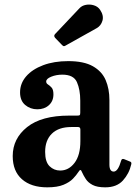

<svg xmlns="http://www.w3.org/2000/svg" viewBox="-20 -793 583 823"><path d="M34.5 -124Q34.5 -199 96.2 -248.2Q158 -297.5 276.5 -297.5H311Q319.5 -297.5 321.8 -299.5Q324 -301.5 324 -310.5V-362Q324 -408.5 309.8 -440.8Q295.5 -473 247.5 -473Q221 -473 199.5 -464.2Q178 -455.5 178 -443.5Q178 -435.5 185.8 -430.8Q193.5 -426 201.2 -417.5Q209 -409 209 -388.5Q209 -359.5 189.5 -342Q170 -324.5 140 -324.5Q110 -324.5 88 -343Q66 -361.5 66 -397Q66 -435.5 92.2 -465.8Q118.5 -496 165 -513.5Q211.5 -531 272.5 -531Q339.5 -531 378.2 -509Q417 -487 433 -449.5Q449 -412 449 -364.5V-87.5Q449 -57.5 467.5 -57.5Q486 -57.5 499.5 -105Q502 -114 511.5 -111L538.5 -100Q545 -97.5 542.5 -88Q533.5 -48.5 506.8 -19.2Q480 10 431.5 10H431Q396.5 10 377 -0.2Q357.5 -10.5 347.8 -25.5Q338 -40.5 332 -54Q328.5 -63.5 325 -64.2Q321.5 -65 315.5 -55Q307.5 -42.5 293 -27.2Q278.5 -12 252.2 -1Q226 10 182.5 10Q113.5 10 74 -24.8Q34.5 -59.5 34.5 -124ZM173.5 -142Q173.5 -99 192.5 -80.5Q211.5 -62 238 -62Q274.5 -62 299.5 -94.8Q324.5 -127.5 324.5 -188V-237.5Q324.5 -248.5 315 -248.5H285.5Q231.5 -248.5 202.5 -220.2Q173.5 -192 173.5 -142ZM245.5 -600.5 216.5 -630.5Q208.5 -639.5 216.5 -647.5L320.5 -757.5Q331 -769 348.2 -772.2Q365.5 -775.5 382.5 -770.2Q399.5 -765 409 -751Q425.5 -726.5 419.2 -704.5Q413 -682.5 394 -672L263.5 -599Q257.5 -595 254 -595Q250.5 -595 245.5 -600.5Z"/></svg>

Font: Besley* Narrow Semi
Style: Regular
Weight: 600
Width: 4
Designer: Owen Earl
Foundry: indestructible type*
Version: Version 3.000; ttfautohint (v1.8.3)